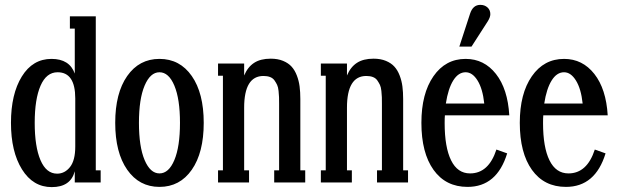

<svg xmlns="http://www.w3.org/2000/svg" viewBox="-20 -747 2526 786"><path d="M191.9 19Q115.2 19 70.1 -53.5Q24.9 -126 24.9 -244.1Q24.9 -361.8 69.3 -433.8Q113.8 -505.9 190.9 -505.9Q264.6 -505.9 286.1 -445.8V-629.9H266.1V-680.2H372.1V-49.8H392.1V0H286.1V-45.9Q269 19 191.9 19ZM213.9 -36.1Q245.1 -36.1 266.6 -63.2Q288.1 -90.3 288.1 -147V-344.2Q288.1 -451.2 215.8 -451.2Q169.9 -451.2 146 -396.2Q122.1 -341.3 122.1 -244.1Q122.1 -146.5 145.8 -91.3Q169.4 -36.1 213.9 -36.1Z M632.8 18.1Q549.8 18.1 500.7 -52.2Q451.7 -122.6 451.7 -244.1Q451.7 -365.7 500.7 -435.8Q549.8 -505.9 632.8 -505.9Q716.3 -505.9 765.1 -435.8Q814 -365.7 814 -244.1Q814 -122.1 765.1 -52Q716.3 18.1 632.8 18.1ZM632.8 -37.1Q670.9 -37.1 693.8 -91.8Q716.8 -146.5 716.8 -244.1Q716.8 -341.8 693.8 -396.5Q670.9 -451.2 632.8 -451.2Q595.2 -451.2 572 -396.5Q548.8 -341.8 548.8 -244.1Q548.8 -146.5 572 -91.8Q595.2 -37.1 632.8 -37.1Z M1209.5 -341.8V-49.8H1229.5V0H1102.5V-49.8H1122.6V-321.8Q1122.6 -339.8 1122.3 -349.1Q1122.1 -358.4 1120.4 -374.5Q1118.7 -390.6 1114.5 -399.4Q1110.4 -408.2 1103.8 -417.7Q1097.2 -427.2 1085.7 -431.6Q1074.2 -436 1058.6 -436Q979.5 -436 979.5 -306.2V-49.8H999.5V0H872.6V-49.8H892.6V-437H872.6V-486.8H979.5V-438Q994.1 -472.7 1020.3 -489.7Q1046.4 -506.8 1088.4 -506.8Q1117.2 -506.8 1138.9 -497.8Q1160.6 -488.8 1173.8 -474.1Q1187 -459.5 1195.3 -437.7Q1203.6 -416 1206.5 -393.1Q1209.5 -370.1 1209.5 -341.8Z M1630.4 -341.8V-49.8H1650.4V0H1523.4V-49.8H1543.5V-321.8Q1543.5 -339.8 1543.2 -349.1Q1543 -358.4 1541.3 -374.5Q1539.6 -390.6 1535.4 -399.4Q1531.2 -408.2 1524.7 -417.7Q1518.1 -427.2 1506.6 -431.6Q1495.1 -436 1479.5 -436Q1400.4 -436 1400.4 -306.2V-49.8H1420.4V0H1293.5V-49.8H1313.5V-437H1293.5V-486.8H1400.4V-438Q1415 -472.7 1441.2 -489.7Q1467.3 -506.8 1509.3 -506.8Q1538.1 -506.8 1559.8 -497.8Q1581.5 -488.8 1594.7 -474.1Q1607.9 -459.5 1616.2 -437.7Q1624.5 -416 1627.4 -393.1Q1630.4 -370.1 1630.4 -341.8Z M1977.1 -660.2 1910.2 -556.2H1860.4L1904.3 -690.9Q1916 -727.1 1946.3 -727.1Q1963.9 -727.1 1975.6 -716.6Q1987.3 -706.1 1987.3 -689Q1987.3 -676.8 1977.1 -660.2ZM1904.3 -37.1Q1980.5 -37.1 2012.2 -134.8L2056.2 -119.1Q2014.2 18.1 1894 18.1Q1804.7 18.1 1754.9 -51.5Q1705.1 -121.1 1705.1 -244.1Q1705.1 -363.8 1754.4 -434.8Q1803.7 -505.9 1886.2 -505.9Q1961.9 -505.9 2010.3 -444.3Q2058.6 -382.8 2064.9 -274.9H1801.3Q1800.3 -265.1 1800.3 -243.2Q1800.3 -144 1826.7 -90.6Q1853 -37.1 1904.3 -37.1ZM1886.2 -451.2Q1856.4 -451.2 1835.4 -417.5Q1814.5 -383.8 1805.2 -323.2H1962.4Q1956.1 -383.3 1935.1 -417.2Q1914.1 -451.2 1886.2 -451.2Z M2307.1 -37.1Q2383.3 -37.1 2415 -134.8L2459 -119.1Q2417 18.1 2296.9 18.1Q2207.5 18.1 2157.7 -51.5Q2107.9 -121.1 2107.9 -244.1Q2107.9 -363.8 2157.2 -434.8Q2206.5 -505.9 2289.1 -505.9Q2364.7 -505.9 2413.1 -444.3Q2461.4 -382.8 2467.8 -274.9H2204.1Q2203.1 -265.1 2203.1 -243.2Q2203.1 -144 2229.5 -90.6Q2255.9 -37.1 2307.1 -37.1ZM2289.1 -451.2Q2259.3 -451.2 2238.3 -417.5Q2217.3 -383.8 2208 -323.2H2365.2Q2358.9 -383.3 2337.9 -417.2Q2316.9 -451.2 2289.1 -451.2Z"/></svg>

Font: Margherita Semibold
Style: Regular
Weight: 600
Designer: James Puckett
Foundry: Dunwich Type Founders
Version: Version 1.008;hotconv 1.0.109;makeotfexe 2.5.65596